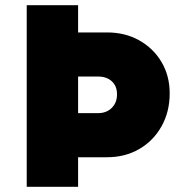

<svg xmlns="http://www.w3.org/2000/svg" viewBox="-20 -720 715 740"><path d="M83 0V-700H281V-595H393Q462 -595 516.5 -564.5Q571 -534 602.5 -481Q634 -428 634 -360Q634 -289 602.5 -233Q571 -177 516.5 -145.5Q462 -114 393 -114H281V0ZM281 -284H359Q380 -284 396 -293Q412 -302 421.5 -318Q431 -334 431 -356Q431 -379 421.5 -394Q412 -409 396 -417Q380 -425 359 -425H281Z"/></svg>

Font: Mach ExtraBold
Style: Regular
Weight: 800
Version: Version 1.002